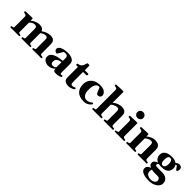

<svg xmlns="http://www.w3.org/2000/svg" viewBox="332 -2354 4185 4185"><g transform="rotate(45 2424.5 -261.5)"><path d="M54.7 0Q46.4 0 42.2 -7.3Q38.1 -14.6 38.1 -20Q38.1 -36.1 54.2 -38.1Q72.3 -39.6 89.1 -45.2Q106 -50.8 106 -64.5V-379.9Q106 -410.2 92.8 -420.9Q79.6 -431.6 62.5 -433.6Q45.4 -435.5 33.2 -439Q28.3 -441.4 24.9 -445.3Q21.5 -449.2 21.5 -458.5Q21.5 -464.4 24.4 -471.9Q27.3 -479.5 33.2 -480Q100.6 -482.9 156.5 -484.6Q212.4 -486.3 240.7 -486.8Q244.6 -486.8 249.5 -482.9Q254.4 -479 255.4 -467.3V-412.6Q265.6 -423.8 295.7 -443.4Q325.7 -462.9 368.2 -479Q410.6 -495.1 459 -495.1Q486.3 -495.1 511.2 -489Q536.1 -482.9 555.7 -466.6Q575.2 -450.2 585.9 -419.9Q602.1 -432.1 632.6 -449.7Q663.1 -467.3 705.3 -481.2Q747.6 -495.1 797.9 -495.1Q834 -495.1 864.3 -483.9Q894.5 -472.7 912.6 -441.5Q930.7 -410.3 930.7 -349.6V-80.6Q930.7 -59.6 941.2 -51.3Q951.7 -43 966.1 -41.3Q980.5 -39.6 992.7 -38.1Q1001 -37.1 1004.9 -33.9Q1008.8 -30.8 1008.8 -20Q1008.8 -14.6 1004.6 -7.3Q1000.5 0 992.1 0H730Q721.7 0 717.5 -7.3Q713.4 -14.6 713.4 -20Q713.4 -27.8 716.3 -32.5Q719.2 -37.1 728.5 -38.1Q744.1 -39.1 759.8 -45.9Q775.4 -52.7 775.4 -64.5V-347.2Q775.4 -359.4 772.9 -376.7Q770.5 -394 758.5 -407.5Q746.6 -420.9 717.3 -420.9Q679.2 -420.9 648.2 -404.8Q617.2 -388.7 595.2 -370.6Q595.7 -365.7 595.9 -360.4Q596.2 -355 596.2 -349.6V-80.6Q596.2 -59.6 604.5 -51.3Q612.8 -43 625 -41.3Q637.2 -39.6 649.4 -38.1Q657.7 -37.1 661.6 -33.9Q665.5 -30.8 665.5 -20Q665.5 -14.6 661.4 -7.3Q657.2 0 648.8 0H396.5Q388.2 0 384 -7.3Q379.9 -14.6 379.9 -20Q379.9 -27.8 382.8 -32.5Q385.7 -37.1 395 -38.1Q410.6 -39.1 428.2 -45.9Q445.8 -52.7 445.8 -64.5V-347.2Q445.8 -359.4 442.4 -376.7Q439 -394 425.8 -407.5Q412.6 -420.9 383.1 -420.9Q352.1 -420.9 329.6 -410.9Q307.1 -400.9 290.8 -386.7Q274.4 -372.6 260.3 -359.9V-80.6Q260.3 -52.3 276.1 -45.9Q292 -39.6 310.1 -38.1Q320.3 -37.1 324 -34.2Q327.6 -31.2 327.6 -20Q327.6 -14.6 323.5 -7.3Q319.3 0 311 0Z M1063 -118.2Q1063 -167 1092.3 -198.5Q1121.6 -230 1168.2 -248.8Q1214.8 -267.6 1268.8 -277.3Q1322.8 -287.1 1372.1 -292V-372.6Q1372.1 -403.8 1362.8 -420.2Q1353.5 -436.5 1336.9 -442.6Q1320.3 -448.7 1298.3 -448.7Q1273.9 -448.7 1262.7 -446Q1251.5 -443.4 1246.6 -440.4L1168.9 -310.1Q1131.3 -310.1 1108.6 -329.3Q1085.9 -348.6 1085.9 -378.9Q1085.9 -410.6 1109.1 -432.6Q1132.3 -454.6 1168.7 -468.5Q1205.1 -482.4 1245.1 -488.8Q1285.2 -495.1 1319.3 -495.1Q1375 -495.1 1415.3 -484.9Q1455.6 -474.6 1481.2 -456.3Q1506.8 -438 1519 -413.3Q1531.2 -388.7 1531.2 -359.4V-96.7Q1531.2 -77.6 1536.6 -64.7Q1542 -51.8 1549.8 -51.8Q1556.6 -51.8 1571.5 -54.9Q1586.4 -58.1 1589.4 -58.1Q1597.7 -58.1 1600.8 -48.6Q1604 -39.1 1604 -30.3Q1604 -23.9 1601.1 -21.5Q1593.3 -16.1 1553.7 -2Q1514.2 12.2 1454.6 12.2Q1409.2 12.2 1394.8 -0.5Q1380.4 -13.2 1380.4 -53.2V-60.5Q1348.6 -22.9 1304.2 -5.6Q1259.8 11.7 1208.5 11.7Q1179.2 11.7 1145.3 -1.2Q1111.3 -14.2 1087.2 -42.7Q1063 -71.3 1063 -118.2ZM1228.5 -123Q1228.5 -98.6 1244.4 -78.6Q1260.3 -58.6 1292.5 -58.6Q1323.7 -58.6 1343.3 -71.3Q1362.8 -84 1372.1 -95.7V-252.9Q1339.4 -248 1306.2 -237.1Q1272.9 -226.1 1250.7 -200Q1228.5 -173.8 1228.5 -123Z M1851.6 14.6Q1810.5 14.6 1775.4 4.4Q1740.2 -5.9 1719 -32.7Q1697.8 -59.6 1697.8 -108.9V-432.1H1645.5Q1640.1 -432.6 1637 -440.2Q1633.8 -447.8 1633.8 -453.6Q1633.8 -472.2 1646 -476.1Q1687.5 -483.9 1712.9 -498.3Q1738.3 -512.7 1753.7 -541.3Q1769 -569.8 1779.8 -619.1Q1781.7 -627.4 1789.8 -632.8Q1797.9 -638.2 1817.4 -638.2Q1838.4 -638.2 1846.4 -633.5Q1854.5 -628.9 1854.5 -621.6V-485.4H1962.4Q1968.3 -484.9 1971.2 -479.7Q1974.1 -474.6 1974.1 -468.8Q1974.1 -452.6 1969.5 -442.9Q1964.8 -433.1 1959.5 -433.1H1854.5V-152.3Q1854.5 -110.8 1858.6 -89.1Q1862.8 -67.4 1872.8 -59.3Q1882.8 -51.3 1899.9 -51.3Q1917 -51.3 1938.7 -57.4Q1960.4 -63.5 1978.5 -73.2Q1985.8 -77.1 1990.7 -69.6Q1995.6 -62 1997.1 -52.7Q1998.5 -43.5 1995.1 -41Q1982.9 -27.3 1957.3 -14.6Q1931.6 -2 1902.8 6.3Q1874 14.6 1851.6 14.6Z M2322.8 14.2Q2176.8 14.2 2109.9 -55.2Q2043 -124.5 2043 -239.3Q2043 -319.3 2078.4 -376.5Q2113.8 -433.6 2176.8 -464.4Q2239.7 -495.1 2322.8 -495.1Q2397.9 -495.1 2444.3 -471.7Q2490.7 -448.2 2511.2 -400.4Q2515.6 -390.1 2516.8 -383.5Q2518.1 -377 2518.1 -368.7Q2518.1 -342.8 2505.6 -326.7Q2493.2 -310.5 2476.8 -303.5Q2460.4 -296.4 2448.2 -296.4Q2430.2 -296.4 2416 -306.4Q2401.9 -316.4 2397.9 -325.7L2347.7 -445.3Q2344.2 -448.7 2337.2 -451.2Q2330.1 -453.6 2320.3 -453.6Q2275.4 -453.6 2243.4 -404.5Q2211.4 -355.5 2211.4 -239.3Q2211.4 -174.3 2229.5 -132.8Q2247.6 -91.3 2276.1 -71.3Q2304.7 -51.3 2335.4 -51.3Q2374 -51.3 2408.4 -64Q2442.9 -76.7 2464.4 -101.6Q2466.8 -104 2469.5 -106.9Q2472.2 -109.9 2477.1 -108.9L2498.5 -98.6Q2503.4 -96.7 2503.4 -92.8Q2503.4 -90.8 2502.7 -88.9Q2502 -86.9 2500.5 -84.5Q2476.1 -41.5 2427.2 -13.7Q2378.4 14.2 2322.8 14.2Z M2576.8 0Q2568.4 0 2564.2 -7.3Q2560.1 -14.6 2560.1 -20Q2560.1 -36.1 2576.2 -38.1Q2594.2 -39.6 2613.5 -45.2Q2632.8 -50.8 2632.8 -64.5V-648.9Q2632.8 -679.2 2620.1 -689.9Q2607.4 -700.7 2590.3 -702.6Q2573.2 -704.6 2560.1 -708Q2555.2 -710.4 2551.8 -714.4Q2548.3 -718.3 2548.3 -727.5Q2548.3 -733.4 2551.3 -741Q2554.2 -748.5 2560.1 -749Q2629.9 -753.4 2685.1 -754.9Q2740.2 -756.3 2770 -756.3Q2773.9 -756.3 2778.8 -752.2Q2783.7 -748 2784.7 -736.3V-484.4L2782.2 -412.6Q2792.5 -423.8 2824 -443.4Q2855.5 -462.9 2899.4 -479Q2943.4 -495.1 2990.2 -495.1Q3026.9 -495.1 3059.3 -484.9Q3091.8 -474.6 3112.1 -445.4Q3132.3 -416.2 3132.3 -359.4V-80.6Q3132.3 -59.6 3144 -51.5Q3155.8 -43.5 3171.4 -41.7Q3187 -40 3199.2 -38.1Q3207.5 -37.1 3211.4 -33.9Q3215.3 -30.8 3215.3 -20Q3215.3 -14.6 3211.2 -7.3Q3207 0 3198.6 0H2931.6Q2923.3 0 2919.2 -7.3Q2915 -14.6 2915 -20Q2915 -27.8 2917.7 -32.5Q2920.4 -37.1 2930.2 -38.1Q2945.8 -38.9 2963.9 -45.9Q2981.9 -52.9 2981.9 -64.5V-352.1Q2981.9 -362.7 2979.5 -377.6Q2977.1 -392.6 2965.1 -404.3Q2953.1 -416 2923.8 -416Q2897.5 -416 2869.6 -406Q2841.8 -396 2819.1 -381.8Q2796.4 -367.7 2784.7 -355V-80.6Q2784.7 -61.8 2794 -53.3Q2803.2 -44.8 2816.7 -42.2Q2830.1 -39.6 2841.8 -38.1Q2852.1 -37.1 2855.7 -34.2Q2859.4 -31.2 2859.4 -20Q2859.4 -14.6 2855.2 -7.3Q2851.1 0 2842.8 0Z M3271.5 0Q3263.2 0 3259 -7.3Q3254.9 -14.6 3254.9 -20Q3254.9 -36.6 3271 -37.9Q3289.1 -39.6 3308.1 -45.2Q3327.1 -50.8 3327.1 -64.5L3327.6 -379.9Q3327.6 -410.2 3314.9 -420.9Q3302.2 -431.6 3285.2 -433.6Q3268.1 -435.5 3254.9 -439Q3250 -441.4 3246.6 -445.3Q3243.2 -449.2 3243.2 -458.5Q3243.2 -464.4 3246.1 -471.9Q3249 -479.5 3254.9 -480Q3324.7 -484.4 3381 -485.6Q3437.4 -486.8 3467.3 -486.8Q3471.2 -486.8 3476.6 -482.9Q3481.9 -479 3481.9 -467.1V-80.6Q3481.9 -61.8 3491.9 -53.3Q3502 -44.8 3515.9 -42.2Q3529.8 -39.6 3541.5 -38.1Q3551.8 -37.1 3555.4 -34.2Q3559.1 -31.2 3559.1 -20Q3559.1 -14.6 3554.9 -7.3Q3550.8 0 3542.5 0ZM3401.4 -561.5Q3363.3 -561.5 3336.4 -586.4Q3309.6 -611.3 3309.6 -650.9Q3309.6 -690.4 3336.4 -715.6Q3363.3 -740.7 3401.4 -740.7Q3439 -740.7 3466.1 -715.6Q3493.2 -690.4 3493.2 -650.9Q3493.2 -611.3 3466.1 -586.4Q3439 -561.5 3401.4 -561.5Z M3624.5 0Q3616.2 0 3612.1 -7.3Q3607.9 -14.6 3607.9 -20Q3607.9 -36.1 3624 -38.1Q3642.1 -40.5 3658.9 -46.9Q3675.8 -53.2 3675.8 -69.3V-379.9Q3675.8 -410.2 3662.6 -420.9Q3649.4 -431.6 3632.3 -433.6Q3615.2 -435.5 3603 -439Q3598.1 -441.4 3594.7 -445.3Q3591.3 -449.2 3591.3 -458.5Q3591.3 -464.4 3594.2 -471.9Q3597.2 -479.5 3603 -480Q3670.4 -483.9 3725.8 -485.4Q3781.2 -486.8 3809.6 -486.8Q3813.5 -486.8 3818.4 -482.9Q3823.2 -479 3824.2 -467.3V-412.6Q3833.5 -423.8 3863 -443.4Q3892.6 -462.9 3933.6 -479Q3974.6 -495.1 4018.1 -495.1Q4059.6 -495.1 4095.5 -483.9Q4131.3 -472.7 4153.3 -441.5Q4175.3 -410.3 4175.3 -349.6V-85.4Q4175.3 -62 4185.8 -52.7Q4196.3 -43.5 4210.7 -41.7Q4225.1 -40 4237.3 -38.1Q4245.6 -37.1 4249.5 -33.9Q4253.4 -30.8 4253.4 -20Q4253.4 -14.6 4249.3 -7.3Q4245.1 0 4236.8 0H3974.6Q3966.3 0 3962.2 -7.3Q3958 -14.6 3958 -20Q3958 -27.8 3960.7 -32.5Q3963.4 -37.1 3973.1 -38.1Q3988.8 -40 4004.4 -47.9Q4020 -55.7 4020 -69.3V-347.2Q4020 -359.4 4017.6 -376.7Q4015.1 -394 4003.2 -407.5Q3991.2 -420.9 3961.9 -420.9Q3935.5 -420.9 3909.4 -410.9Q3883.3 -400.9 3862.1 -386.7Q3840.8 -372.6 3829.1 -359.9V-85.4Q3829.1 -54.2 3845.5 -47.1Q3861.8 -40 3879.9 -38.1Q3890.1 -37.1 3893.8 -34.2Q3897.5 -31.2 3897.5 -20Q3897.5 -14.6 3893.3 -7.3Q3889.2 0 3880.9 0Z M4533.2 232.9Q4488.3 232.9 4444.1 226.3Q4399.9 219.7 4363.8 205.1Q4327.6 190.4 4305.9 165.8Q4284.2 141.1 4284.2 105Q4284.2 64 4309.1 38.1Q4334 12.2 4379.9 -2.4Q4334 -21.5 4322.3 -45.2Q4310.5 -68.8 4310.5 -93.3Q4310.5 -130.4 4341.1 -155.3Q4371.6 -180.2 4408.7 -191.9Q4354.5 -213.4 4331.8 -252.9Q4309.1 -292.5 4309.1 -335.9Q4309.1 -382.8 4333.5 -418.7Q4357.9 -454.6 4408 -474.9Q4458 -495.1 4533.7 -495.1Q4588.9 -495.1 4622.1 -484.4Q4655.3 -473.6 4680.7 -454.6Q4696.8 -469.7 4719.5 -482.4Q4742.2 -495.1 4766.6 -495.1Q4796.4 -495.1 4822.5 -477.8Q4848.6 -460.4 4848.6 -417Q4848.6 -384.3 4837.9 -367.4Q4827.1 -350.6 4802.7 -350.6L4742.7 -436.5Q4730.5 -436.5 4721.9 -434.6Q4713.4 -432.6 4706.5 -428.7Q4735.8 -389.6 4735.8 -337.9Q4735.8 -291.5 4714.6 -254.2Q4693.4 -216.8 4646.5 -195.3Q4599.6 -173.8 4521.5 -173.8Q4497.1 -173.8 4477.1 -176Q4457 -178.2 4438.5 -182.6Q4427.7 -173.3 4420.7 -160.2Q4413.6 -147 4413.6 -133.3Q4413.6 -113.3 4436.5 -108.9Q4459.5 -104.5 4495.6 -104.5H4631.3Q4682.6 -104.5 4722.7 -85.7Q4762.7 -66.9 4785.6 -31.7Q4808.6 3.4 4808.6 52.7Q4808.6 94.2 4778.6 135.7Q4748.5 177.2 4687.5 205.1Q4626.5 232.9 4533.2 232.9ZM4547.9 185.1Q4577.6 185.1 4602.1 178.5Q4626.5 171.9 4644 159.7Q4661.6 147.5 4671.1 131.1Q4680.7 114.7 4680.7 95.2Q4680.7 77.6 4674.1 60.5Q4667.5 43.5 4649.7 32.2Q4631.8 21 4598.6 21H4504.4Q4497.1 21 4480 19.8Q4462.9 18.6 4445.8 16.1Q4428.7 13.7 4421.4 10.3Q4416.5 22.9 4413.3 36.9Q4410.2 50.8 4410.2 78.1Q4410.2 118.2 4433.1 141.6Q4456.1 165 4488.3 175Q4520.5 185.1 4547.9 185.1ZM4523.9 -216.3Q4550.8 -216.3 4566.2 -233.6Q4581.5 -251 4588.1 -278.8Q4594.7 -306.6 4594.7 -337.9Q4594.7 -384.8 4579.6 -418.5Q4564.5 -452.1 4523.9 -452.1Q4497.1 -452.1 4482.9 -435.5Q4468.8 -418.9 4463.4 -392.1Q4458 -365.2 4458 -334Q4458 -302.7 4463.1 -275.9Q4468.3 -249 4482.7 -232.7Q4497.1 -216.3 4523.9 -216.3Z"/></g></svg>

Font: Gelasio
Style: Regular
Weight: 400
Designer: Eben Sorkin
Foundry: Eben Sorkin
Version: Version 1.008